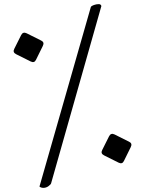

<svg xmlns="http://www.w3.org/2000/svg" viewBox="-20 -722 701 928"><path d="M458 -702Q467 -702 470 -693L227 164Q226 169 214 178Q203 186 189 186Q184 186 178 184Q174 182 172 181L171 179L419 -688Q419 -690 424 -693Q428 -696 438 -699Q447 -702 458 -702ZM534 -72 604 -37Q621 -29 612 -11L579 56Q571 73 553 64L483 29Q465 20 474 3L507 -63Q516 -81 534 -72ZM109 -561 179 -526Q196 -518 187 -500L154 -433Q146 -416 128 -425L58 -460Q40 -469 49 -486L82 -552Q91 -570 109 -561Z"/></svg>

Font: Amiri
Style: Regular
Weight: 400
Designer: Khaled Hosny
Version: Version 0.114